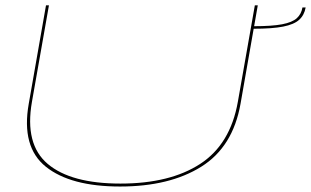

<svg xmlns="http://www.w3.org/2000/svg" viewBox="-20 -694 1163 718"><path d="M429 3.5Q244 3.5 151.5 -70.5Q59 -144.5 87.5 -306L152 -674H163L99.5 -313.5Q71.5 -154.5 158.5 -81Q245.5 -7.5 430.5 -7.5Q615.5 -7.5 728.5 -81Q841.5 -154.5 869.5 -313.5L933 -674H944L879.5 -306Q851 -144.5 732.5 -70.5Q614 3.5 429 3.5ZM929.5 -596Q997 -596 1035 -603.2Q1073 -610.5 1090 -626Q1107 -641.5 1111 -666H1123Q1118 -637.5 1098.8 -620Q1079.5 -602.5 1038.8 -594.5Q998 -586.5 928 -586.5Z"/></svg>

Font: Anybody UltraExpanded Thin
Style: Italic
Weight: 100
Width: 9
Italic angle: -10°
Designer: Tyler Finck
Foundry: Etcetera Type Company
Version: Version 1.010; ttfautohint (v1.8.3) -l 8 -r 50 -G 200 -x 14 